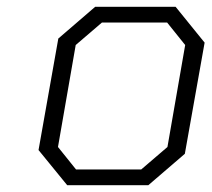

<svg xmlns="http://www.w3.org/2000/svg" viewBox="-20 -543 621 563"><path d="M177 0 93 -103 151 -430 259 -523H495L580 -418L522 -92L415 0ZM203 -46H394L471 -112L523 -411L470 -477H279L202 -411L150 -112Z"/></svg>

Font: Tomorrow Light
Style: Italic
Weight: 300
Italic angle: -10°
Designer: Tony de Marco, Monica Rizzolli
Foundry: Just in Type
Version: Version 2.002